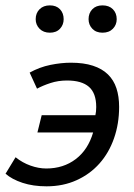

<svg xmlns="http://www.w3.org/2000/svg" viewBox="-29 -669 490 700"><path d="M0 0ZM123 -249H318.8Q321.8 -262.2 321.8 -278.8Q321.8 -329.1 295.4 -352.3Q269 -375.5 215.3 -375.5Q183.1 -375.5 154.8 -366.2Q126.5 -356.9 106 -345.7L79.1 -404.3Q115.2 -424.3 154.8 -432.4Q194.3 -440.4 229.5 -440.4Q276.4 -440.4 309.8 -429.4Q343.3 -418.5 364.5 -397.7Q385.7 -377 395.5 -347.2Q405.3 -317.4 405.3 -279.3Q405.3 -217.8 386.7 -164.8Q368.2 -111.8 333.7 -73Q299.3 -34.2 250.2 -12Q201.2 10.3 140.6 10.3Q91.8 10.3 53.2 -2.4Q14.6 -15.1 -8.8 -35.6L27.8 -95.7Q52.7 -75.7 82.3 -65.2Q111.8 -54.7 139.6 -54.7Q202.1 -54.7 247.1 -88.9Q292 -123 310.5 -186H107.4ZM101.1 -599.1Q101.1 -621.1 115.2 -635.3Q129.4 -649.4 152.8 -649.4Q176.3 -649.4 189.7 -635.3Q203.1 -621.1 203.1 -599.1Q203.1 -578.6 189.7 -564.2Q176.3 -549.8 152.8 -549.8Q129.4 -549.8 115.2 -564.2Q101.1 -578.6 101.1 -599.1ZM293.9 -599.1Q293.9 -621.1 307.6 -635.3Q321.3 -649.4 344.7 -649.4Q368.7 -649.4 382.6 -635.3Q396.5 -621.1 396.5 -599.1Q396.5 -578.6 382.6 -564.2Q368.7 -549.8 344.7 -549.8Q321.3 -549.8 307.6 -564.2Q293.9 -578.6 293.9 -599.1Z"/></svg>

Font: PT Astra Sans
Style: Italic
Weight: 400
Italic angle: -16°
Designer: A.Korolkova, I. Chaeva
Foundry: ParaType Ltd
Version: Version 1.001; ttfautohint (v1.6)